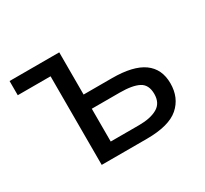

<svg xmlns="http://www.w3.org/2000/svg" viewBox="-115 -701 925 867"><g transform="rotate(-30 348.0 -268.0)"><path d="M277 -536V-316H425Q535 -316 588.5 -277.5Q642 -239 642 -164Q642 -89 591 -44.5Q540 0 424 0H189V-462H18V-536ZM422 -242H277V-71H425Q484 -71 519.5 -91Q555 -111 555 -159Q555 -207 522 -224.5Q489 -242 422 -242Z"/></g></svg>

Font: Noto IKEA Arabic
Style: Regular
Weight: 400
Designer: Monotype Design Team
Foundry: Monotype Imaging Inc.
Version: Version 1.200